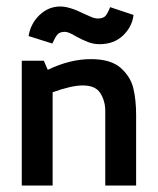

<svg xmlns="http://www.w3.org/2000/svg" viewBox="-20 -571 485 591"><path d="M47 0ZM47 -384V0H142V-287Q200 -308 235 -308Q274 -308 289 -284Q304 -260 304 -230V0H399V-218Q399 -263 390.5 -299Q382 -335 351.5 -362Q321 -389 260 -389Q195 -389 127 -356L115 -384ZM68 -460 141 -437Q150 -457 157 -465Q164 -473 180 -473Q191 -473 214 -459Q234 -448 251 -441.5Q268 -435 286 -435Q331 -435 359 -462Q387 -489 391 -525L319 -549Q312 -531 305 -522.5Q298 -514 281 -514Q271 -514 257 -520.5Q243 -527 240 -528Q194 -551 166 -551Q129 -551 101.5 -524.5Q74 -498 68 -460Z"/></svg>

Font: Cambay Devanagari
Style: Regular
Weight: 700
Designer: Pooja Saxena
Foundry: Pooja Saxena
Version: Version 1.095;PS 001.095;hotconv 1.0.70;makeotf.lib2.5.58329